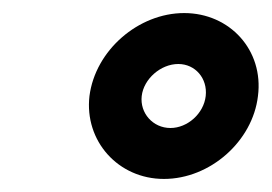

<svg xmlns="http://www.w3.org/2000/svg" viewBox="-20 -846 416 294"><path d="M197 -699C200 -725 226 -748 253 -748C279 -748 298 -726 295 -699C292 -672 267 -650 241 -650C214 -650 194 -673 197 -699ZM117 -699C109 -630 161 -572 231 -572C302 -572 367 -630 375 -699C384 -769 332 -826 262 -826C192 -826 126 -769 117 -699Z"/></svg>

Font: Bluebird
Style: SfBdObl
Weight: 700
Designer: Jasper
Foundry: Cannot Into Space Fonts
Version: Version 0.98